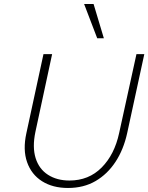

<svg xmlns="http://www.w3.org/2000/svg" viewBox="-20 -927 737 954"><path d="M318 7Q242 7 189 -26.5Q136 -60 114.5 -121.5Q93 -183 111 -265L196 -658H239L156 -272Q140 -196 157 -141.5Q174 -87 218.5 -58.5Q263 -30 325 -30Q421 -30 485 -94.5Q549 -159 572 -266L658 -658H697L612 -266Q594 -184 554 -123Q514 -62 455 -27.5Q396 7 318 7ZM463 -737 398 -907H445L496 -737Z"/></svg>

Font: Ysabeau Office ExtraLight
Style: Italic
Weight: 250
Italic angle: -12°
Designer: Christian Thalmann (Catharsis Fonts)
Version: Version 2.001;gftools[0.9.30]; featfreeze: tnum,lnum,ss02